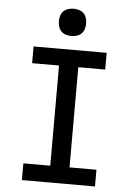

<svg xmlns="http://www.w3.org/2000/svg" viewBox="-62 -1006 725 1052"><g transform="rotate(5 300.0 -480.0)"><path d="M99 0V-92H247V-643H99V-735H501V-643H353V-92H501V0ZM300 -810Q285 -810 270 -814.5Q255 -819 244.5 -829.5Q234 -840 229.5 -855Q225 -870 225 -885Q225 -900 229.5 -915Q234 -930 244.5 -940.5Q255 -951 270 -955.5Q285 -960 300 -960Q315 -960 330 -955.5Q345 -951 355.5 -940.5Q366 -930 370.5 -915Q375 -900 375 -885Q375 -870 370.5 -855Q366 -840 355.5 -829.5Q345 -819 330 -814.5Q315 -810 300 -810Z"/></g></svg>

Font: Iosevka Slab Semibold Extended
Style: Regular
Weight: 600
Width: 7
Monospace: yes
Designer: Belleve Invis
Foundry: Belleve Invis
Version: Version 11.1.0; ttfautohint (v1.8.3)